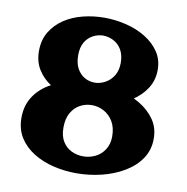

<svg xmlns="http://www.w3.org/2000/svg" viewBox="-81 -795 859 883"><g transform="rotate(10 348.5 -353.5)"><path d="M333 10Q277 10 225 -2.5Q173 -15 131 -41Q89 -67 64.5 -106Q40 -145 40 -198Q40 -253 65.5 -294Q91 -335 135 -361.5Q179 -388 233 -401.5Q287 -415 345 -415Q402 -415 458 -401.5Q514 -388 558.5 -361.5Q603 -335 629.5 -297Q656 -259 656 -208Q656 -155 628.5 -114.5Q601 -74 554 -46Q507 -18 449.5 -4Q392 10 333 10ZM350 -72Q379 -72 405.5 -84.5Q432 -97 449 -123Q466 -149 466 -185Q466 -227 449 -255Q432 -283 405.5 -297Q379 -311 350 -311Q321 -311 295.5 -297.5Q270 -284 254 -256.5Q238 -229 238 -187Q238 -147 254 -121.5Q270 -96 295.5 -84Q321 -72 350 -72ZM331 -319Q281 -319 233.5 -331.5Q186 -344 148.5 -368Q111 -392 88.5 -428.5Q66 -465 66 -514Q66 -566 89 -604Q112 -642 150.5 -667.5Q189 -693 237.5 -705Q286 -717 337 -717Q389 -717 439.5 -704.5Q490 -692 530.5 -667Q571 -642 595 -606Q619 -570 619 -523Q619 -474 594 -435.5Q569 -397 528 -371Q487 -345 435.5 -332Q384 -319 331 -319ZM343 -415Q368 -415 392 -428Q416 -441 431 -465.5Q446 -490 446 -525Q446 -562 431.5 -586.5Q417 -611 393.5 -623Q370 -635 345 -635Q321 -635 298 -623Q275 -611 261 -587Q247 -563 247 -527Q247 -488 261 -463.5Q275 -439 296.5 -427Q318 -415 343 -415Z"/></g></svg>

Font: Marhey Light SemiBold
Style: Regular
Weight: 600
Version: Version 1.000